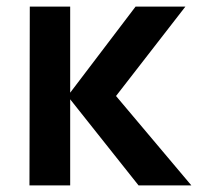

<svg xmlns="http://www.w3.org/2000/svg" viewBox="-20 -560 598 580"><path d="M192 0V-260L398.5 0H558L330.5 -270L540 -540H389.5L192 -280V-540H70L69 0Z"/></svg>

Font: Hauora
Style: Bold
Weight: 700
Designer: Wayne Shih
Foundry: WCYS
Version: Version 1.001;hotconv 1.0.109;makeotfexe 2.5.65596